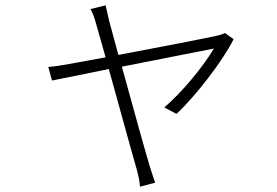

<svg xmlns="http://www.w3.org/2000/svg" viewBox="-20 -618 1040 720"><path d="M856 -471 824 -494C815 -490 803 -486 793 -484C763 -477 574 -440 424 -412L389 -541C383 -566 379 -585 376 -598L319 -584C327 -572 333 -555 340 -530L376 -403L239 -378C211 -373 188 -369 161 -367L175 -316L388 -359C429 -212 481 -22 493 18C499 41 504 63 505 82L562 67C555 50 549 27 542 7C530 -32 477 -221 437 -368L782 -436C744 -371 664 -273 596 -215L642 -191C710 -254 815 -388 856 -471Z"/></svg>

Font: GenYoGothic2 TW L
Style: Regular
Weight: 300
Version: Version 2.100;PS 2.1;hotconv 16.6.51;makeotf.lib2.5.65220 DE